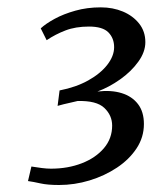

<svg xmlns="http://www.w3.org/2000/svg" viewBox="-20 -928 425 535"><path d="M144.5 -412.5Q112.5 -412.5 92.5 -417Q72.5 -421.5 58 -423.5L67.5 -464Q82.5 -461.5 96.5 -459.8Q110.5 -458 122 -458Q169 -458 207.8 -473Q246.5 -488 269.5 -515Q292.5 -542 292.5 -578Q292.5 -606.5 270.8 -627.2Q249 -648 196 -646.5Q189.5 -645 178.8 -642.5Q168 -640 157.2 -637.5Q146.5 -635 140.5 -633L146 -676Q192 -685 226 -704Q260 -723 279 -747.5Q298 -772 298 -796.5Q298 -821.5 282 -837.8Q266 -854 228 -854Q190.5 -854 162.5 -843.2Q134.5 -832.5 110 -816L93.5 -849Q107.5 -862 132.2 -875.5Q157 -889 189.8 -898.2Q222.5 -907.5 261 -907.5Q294.5 -907.5 322.5 -895.8Q350.5 -884 367.8 -862.2Q385 -840.5 385 -810.5Q385 -783 365.2 -755.8Q345.5 -728.5 314.8 -706.8Q284 -685 251.5 -673Q290 -677.5 319 -668.5Q348 -659.5 364.5 -638Q381 -616.5 381 -582.5Q381 -545.5 360.5 -514.5Q340 -483.5 305.8 -460.8Q271.5 -438 229.5 -425.2Q187.5 -412.5 144.5 -412.5Z"/></svg>

Font: Merriweather 24pt
Style: Italic
Weight: 400
Italic angle: -7.8°
Designer: Eben Sorkin
Foundry: Eben Sorkin
Version: Version 2.101